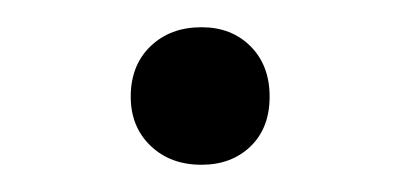

<svg xmlns="http://www.w3.org/2000/svg" viewBox="-20 -116 295 141"><path d="M128 5Q105 5 90.5 -9Q76 -23 76 -45Q76 -68 90.5 -82Q105 -96 128 -96Q150 -96 164 -82Q178 -68 178 -45Q178 -22 164 -8.5Q150 5 128 5Z"/></svg>

Font: EauTestSC
Style: Regular
Weight: 400
Designer: Christian Thalmann (Catharsis Fonts)
Version: Version 0.001;PS 000.001;hotconv 1.0.88;makeotf.lib2.5.64775